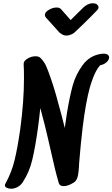

<svg xmlns="http://www.w3.org/2000/svg" viewBox="-20 -1177 689 1177"><path d="M615 -848Q632 -848 640.5 -841.5Q649 -835 649 -825Q649 -810 633 -795.5Q617 -781 594 -777L590 -772Q581 -763 569 -741Q550 -706 531 -642Q506 -552 487 -399Q475 -299 465 -176Q464 -169 464 -154Q462 -122 458 -101.5Q454 -81 443 -67Q434 -57 411.5 -46.5Q389 -36 370 -36Q345 -36 340 -56Q318 -130 287 -272Q282 -294 272 -337Q262 -380 254 -412L227 -515Q221 -452 212 -388Q196 -273 177.5 -196Q159 -119 118 -58Q107 -41 87.5 -30.5Q68 -20 48 -20Q34 -20 22 -25.5Q10 -31 10 -41Q10 -48 14 -53Q51 -119 69.5 -195.5Q88 -272 104 -385Q127 -554 127 -697Q127 -755 125 -784Q124 -803 148 -817.5Q172 -832 198 -832Q218 -832 228 -822Q251 -799 263.5 -770.5Q276 -742 295 -686Q320 -614 358 -468Q365 -443 377 -393Q381 -424 391 -488Q407 -584 425.5 -652Q444 -720 487 -778.5Q530 -837 601 -847Q606 -848 615 -848ZM261 -1070Q255 -1078 255 -1085Q255 -1102 279 -1116.5Q303 -1131 327 -1131Q345 -1131 354 -1121L413 -1054L490 -1130Q502 -1142 517.5 -1149.5Q533 -1157 549 -1157Q557 -1157 561 -1156Q571 -1154 577.5 -1147Q584 -1140 584 -1132Q584 -1123 576 -1115L542 -1080Q525 -1063 493 -1031.5Q461 -1000 437 -978Q428 -970 414 -964.5Q400 -959 387 -959Q377 -959 370 -962Q362 -964 357 -969Q347 -974 345 -977Z"/></svg>

Font: Sedgwick Ave
Style: Regular
Weight: 400
Designer: Kevin Burke, Pedro Vergani
Foundry: Google, Inc.
Version: Version 1.000